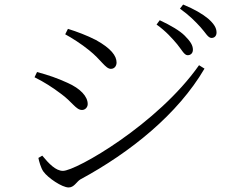

<svg xmlns="http://www.w3.org/2000/svg" viewBox="-20 -816 1040 845"><path d="M760 -621C781 -595 791 -573 806 -573C819 -573 829 -582 829 -597C829 -616 819 -633 793 -659C771 -681 732 -704 683 -727L669 -708C711 -678 738 -647 760 -621ZM862 -697C885 -672 895 -649 911 -649C924 -649 933 -658 933 -673C933 -693 922 -711 896 -734C872 -754 835 -776 786 -796L772 -778C815 -747 839 -722 862 -697ZM267 -665C295 -650 339 -622 372 -595C425 -553 444 -513 468 -513C484 -513 493 -526 493 -541C493 -570 469 -603 402 -640C363 -660 318 -677 279 -689ZM856 -529C674 -270 315 -64 257 -64C225 -64 195 -96 166 -131L149 -121C151 -109 160 -76 171 -61C191 -33 253 9 282 9C306 9 316 -15 333 -26C555 -146 763 -314 880 -514ZM132 -476C176 -454 210 -432 246 -405C299 -367 314 -332 341 -332C355 -332 366 -344 366 -358C366 -391 335 -426 276 -452C232 -472 195 -485 143 -499Z"/></svg>

Font: Noto Serif CJK HK Light
Style: Regular
Weight: 300
Designer: Ryoko NISHIZUKA 西塚涼子 (kana & ideographs); Frank Grießhammer (Latin, Greek & Cyrillic); Wenlong ZHANG 张文龙 (bopomofo); San
Foundry: Adobe
Version: Version 2.001;hotconv 1.1.0;makeotfexe 2.6.0